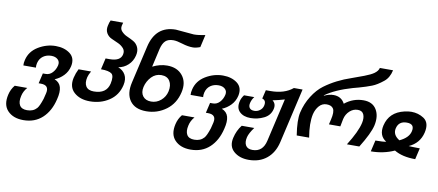

<svg xmlns="http://www.w3.org/2000/svg" viewBox="-82 -1070 3791 1661"><g transform="rotate(10 1813.0 -240.0)"><path d="M127 58Q115 110 132.5 140Q150 170 198 170Q252 170 283 135Q301 115 323 48Q327 35 336 -5Q352 -77 276 -77H257L278 -167H303Q337 -167 362 -193.5Q387 -220 396 -259Q403 -291 382 -310.5Q361 -330 325 -330Q283 -330 253 -308.5Q223 -287 213 -247Q208 -226 210 -206H100Q98 -228 105 -255Q123 -332 195 -376Q268 -420 348 -420Q424 -420 474 -382Q524 -343 508 -270Q497 -222 464 -187.5Q431 -153 387 -135Q432 -117 443.5 -75.5Q455 -34 438 32Q413 138 347 199Q281 260 181 260Q91 260 42 208Q-6 157 15 66Q26 17 57 -20H167Q136 15 127 58Z M911 -333Q954 -317 974.5 -280Q995 -243 983 -189Q962 -97 887 -48Q814 0 719 0Q633 0 581 -46Q528 -93 547 -177Q557 -219 576 -256H686Q667 -223 662 -201Q650 -150 669.5 -120Q689 -90 738 -90Q850 -90 871 -182Q886 -250 862 -270Q837 -290 767 -290L790 -389H825Q920 -389 933 -449Q940 -480 922 -502Q902 -525 874 -538L814 -565Q784 -578 768 -605.5Q752 -633 760 -670Q767 -704 776 -720H886Q885 -717 879 -693Q873 -664 891 -644Q912 -621 937 -610Q977 -592 996 -581Q1026 -565 1040.5 -533.5Q1055 -502 1045 -460Q1033 -409 996.5 -375Q960 -341 911 -333Z M1214 0Q1115 0 1071 -61.5Q1027 -123 1051 -225L1126 -551Q1169 -740 1346 -740L1506 -726Q1547 -726 1605 -738L1580 -628Q1543 -614 1516 -614Q1473 -614 1422 -630Q1371 -646 1342 -646Q1296 -646 1272 -623.5Q1248 -601 1236 -552L1199 -389Q1263 -421 1326 -421Q1416 -421 1462.5 -362.5Q1509 -304 1488 -214Q1465 -114 1390 -58Q1312 0 1214 0ZM1242 -90Q1290 -90 1327.5 -122Q1365 -154 1376 -203Q1388 -258 1365.5 -294.5Q1343 -331 1291 -331Q1241 -331 1205 -294Q1168 -255 1156 -203Q1145 -153 1169 -121.5Q1193 -90 1242 -90Z M1596 58Q1584 110 1601.5 140Q1619 170 1667 170Q1721 170 1752 135Q1770 115 1792 48Q1796 35 1805 -5Q1821 -77 1745 -77H1726L1747 -167H1772Q1806 -167 1831 -193.5Q1856 -220 1865 -259Q1872 -291 1851 -310.5Q1830 -330 1794 -330Q1752 -330 1722 -308.5Q1692 -287 1682 -247Q1677 -226 1679 -206H1569Q1567 -228 1574 -255Q1592 -332 1664 -376Q1737 -420 1817 -420Q1893 -420 1943 -382Q1993 -343 1977 -270Q1966 -222 1933 -187.5Q1900 -153 1856 -135Q1901 -117 1912.5 -75.5Q1924 -34 1907 32Q1882 138 1816 199Q1750 260 1650 260Q1560 260 1511 208Q1463 157 1484 66Q1495 17 1526 -20H1636Q1605 15 1596 58Z M2135 -166Q2162 -166 2184 -182.5Q2206 -199 2212 -225Q2223 -272 2185 -283L2203 -359H2243Q2366 -359 2439 -420H2515L2404 62Q2382 156 2318.5 208Q2255 260 2160 260Q2079 260 2029 216Q1979 172 1997 95Q2012 29 2051 -20H2161Q2122 33 2113 69Q2102 115 2118.5 142.5Q2135 170 2178 170Q2269 170 2292 69L2379 -309Q2329 -294 2275 -283Q2310 -257 2298 -209Q2284 -152 2230 -126Q2175 -99 2113 -99Q2051 -99 2017 -132.5Q1983 -166 1997 -225Q2003 -254 2025 -283H2115Q2096 -260 2088 -228Q2081 -199 2093.5 -182.5Q2106 -166 2135 -166Z M3072 -225Q3082 -270 3069 -300Q3056 -330 3017 -330Q2977 -330 2946 -301.5Q2915 -273 2905 -230Q2905 -225 2892 -163H2792L2802 -206Q2819 -277 2802 -304Q2786 -330 2743 -330Q2704 -330 2677.5 -300Q2651 -270 2640 -225Q2622 -144 2643 -20H2534Q2513 -152 2529 -221Q2547 -300 2589.5 -367.5Q2632 -435 2685 -474Q2785 -548 2917 -592Q2941 -600 3021 -630Q3076 -651 3103 -670Q3135 -693 3141 -720H3257Q3242 -652 3199 -618Q3146 -575 3102 -558Q3056 -540 2992 -522L2940 -508Q2791 -465 2704 -402L2707 -400Q2750 -420 2787 -420Q2857 -420 2887 -361Q2960 -420 3051 -420Q3131 -420 3165.5 -363Q3200 -306 3181 -221Q3164 -149 3084 -20H2975Q3055 -147 3072 -225Z M3504 -98Q3510 -98 3523.5 -97Q3537 -96 3548 -96Q3554 -96 3572 -95.5Q3590 -95 3602 -95L3579 4Q3465 4 3394 -39Q3299 4 3189 4L3212 -95Q3279 -95 3306 -101Q3237 -144 3258 -236Q3286 -356 3415 -386Q3449 -394 3476 -394Q3537 -394 3586 -362Q3641 -325 3620 -236Q3597 -140 3504 -98ZM3509 -229Q3524 -295 3453 -295Q3382 -295 3367 -229Q3354 -171 3416 -133Q3496 -170 3509 -229Z"/></g></svg>

Font: Miedinger
Style: Bold-Italic
Weight: 700
Italic angle: -13°
Version: Version 001.000